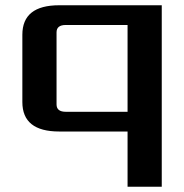

<svg xmlns="http://www.w3.org/2000/svg" viewBox="-20 -500 700 730"><path d="M65 -112V-368Q65 -480 205 -480H595V210H465V0H205Q65 0 65 -112ZM195 -103Q195 -75 230 -75H465V-405H230Q195 -405 195 -377Z"/></svg>

Font: Xolonium
Style: Regular
Weight: 400
Designer: Severin Meyer
Version: Version 4.2